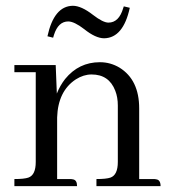

<svg xmlns="http://www.w3.org/2000/svg" viewBox="-20 -638 595 658"><path d="M219.7 -24.4C223.6 -24.4 226.9 -24.1 229.5 -23.4C239.3 -22.1 244.1 -14.3 244.1 0H29.3V-24.4C51.4 -24.4 67.4 -26 77.1 -29.3C94.1 -35.2 102.5 -53.1 102.5 -83V-390.6H29.3V-415H170.9L174.8 -317.4C182 -335.6 191.4 -352.2 203.1 -367.2C234.4 -405.6 274.1 -424.8 322.3 -424.8C346.4 -424.8 368.8 -418.6 389.6 -406.2C434.6 -378.3 457 -331.7 457 -266.6V-24.4H505.9C509.8 -24.4 513 -24.1 515.6 -23.4C525.4 -22.1 530.3 -14.3 530.3 0H310.5V-24.4C332.7 -24.4 348.6 -26 358.4 -29.3C375.3 -35.2 383.8 -53.1 383.8 -83V-276.4C383.8 -295.2 380.9 -312.2 375 -327.1C360.7 -364.3 333.7 -382.8 293.9 -382.8C275.7 -382.8 257.8 -377.3 240.2 -366.2C199.2 -339.5 177.7 -295.9 175.8 -235.4V-24.4ZM229.5 -618.2C186.5 -617.5 157.6 -582.7 142.6 -513.7L162.1 -508.8C162.8 -512 163.7 -515.3 165 -518.6C174.8 -549.2 191.1 -564.5 213.9 -564.5C227.5 -564.5 245.8 -555.7 268.6 -538.1C294.6 -517.3 317.4 -506.8 336.9 -506.8C380.5 -507.5 409.8 -542.3 424.8 -611.3L404.3 -616.2L402.3 -610.4C392.6 -577.1 375.7 -560.5 351.6 -560.5C339.2 -560.5 321.6 -569.3 298.8 -586.9C272.1 -607.7 249 -618.2 229.5 -618.2Z"/></svg>

Font: Abhaya Libre
Style: Regular
Weight: 400
Designer: Pushpananda Ekanayake, Sol Matas, Pathum Egodawatta
Foundry: Mooniak
Version: Version 1.041; ; ttfautohint (v1.5)